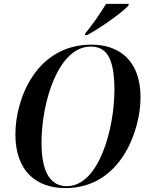

<svg xmlns="http://www.w3.org/2000/svg" viewBox="-20 -954 761 985"><path d="M418 -784 416 -774H427C496 -811 607 -890 638 -924L641 -934H524C496 -888 453 -824 418 -784ZM316 11C599 11 701 -284 701 -454C701 -648 587 -725 449 -725C168 -725 59 -450 59 -265C59 -77 165 11 316 11ZM323 1C247 1 193 -57 193 -223C193 -430 279 -715 445 -715C523 -715 567 -662 567 -493C567 -295 488 1 323 1Z"/></svg>

Font: Noto Serif Display SemiCondensed SemiBold
Style: Italic
Weight: 600
Width: 4
Italic angle: -12°
Designer: Monotype Design Team
Foundry: Monotype Imaging Inc.
Version: Version 2.009